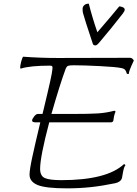

<svg xmlns="http://www.w3.org/2000/svg" viewBox="-20 -1020 754 1053"><path d="M714 -688Q712 -684 700 -657.5Q688 -631 686 -614L676 -615Q672 -630 666 -637Q660 -644 644 -647Q615 -653 527 -657.5Q439 -662 386 -662Q361 -662 353.5 -659Q346 -656 341 -645Q309 -559 262 -395H372Q471 -395 517 -398Q563 -401 608 -413L614 -408Q610 -400 607 -388.5Q604 -377 602 -360Q600 -349 587 -349H250Q200 -160 200 -94Q200 -55 226 -43.5Q252 -32 316 -32Q566 -32 660 -120Q664 -120 668 -114Q660 -105 655 -77.5Q650 -50 649 -44Q646 -33 636 -25.5Q626 -18 611 -15Q538 0 476 6.5Q414 13 348 13Q230 13 186 -5.5Q142 -24 142 -62Q142 -89 157.5 -160.5Q173 -232 201 -349H176Q156 -349 156 -359Q156 -367 167 -381Q178 -395 187 -395H213L219 -419Q224 -440 240.5 -509.5Q257 -579 263.5 -614Q270 -649 267 -655Q264 -660 256 -660Q145 -660 95 -644L91 -645Q90 -659 96 -681.5Q102 -704 107 -709Q201 -702 297 -702L694 -703Q700 -703 705.5 -698.5Q711 -694 714 -688ZM664 -967Q664 -959 653 -945Q627 -911 591.5 -867.5Q556 -824 528 -791Q519 -780 513.5 -775.5Q508 -771 503 -771Q492 -771 489 -780Q442 -921 435 -949Q433 -957 433 -971Q433 -983 442 -991.5Q451 -1000 467 -1000Q486 -924 514 -843Q595 -937 634 -985Q642 -985 653 -980.5Q664 -976 664 -967Z"/></svg>

Font: Charmonman
Style: Regular
Weight: 400
Designer: Ekaluck Peanpanawate
Foundry: Cadson Demak Co.,Ltd.
Version: Version 1.000; ttfautohint (v1.6)